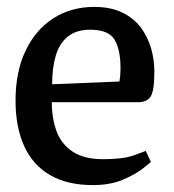

<svg xmlns="http://www.w3.org/2000/svg" viewBox="-20 -526 503 556"><path d="M249 10Q175 10 125 -19Q75 -48 50 -103Q25 -158 25 -235Q25 -318 54 -379Q83 -440 134.5 -473Q186 -506 253 -506Q301 -506 334.5 -489.5Q368 -473 388 -446Q408 -419 417.5 -386Q427 -353 427 -318Q427 -264 416.5 -247Q406 -230 379 -230H130Q130 -183 144 -145.5Q158 -108 191 -86.5Q224 -65 279 -65Q336 -65 367 -76Q398 -87 402 -89L417 -57Q414 -54 393 -37.5Q372 -21 335.5 -5.5Q299 10 249 10ZM131 -282 326 -290Q329 -308 329 -328Q329 -383 311.5 -411.5Q294 -440 241 -440Q202 -440 177.5 -421Q153 -402 142 -366.5Q131 -331 131 -282Z"/></svg>

Font: Faustina Light Medium
Style: Regular
Weight: 500
Version: Version 1.200